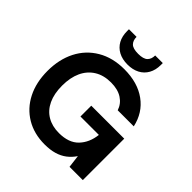

<svg xmlns="http://www.w3.org/2000/svg" viewBox="-243 -1088 1268 1268"><g transform="rotate(45 390.5 -454.0)"><path d="M377 12Q278 12 203.5 -32.5Q129 -77 88 -157.5Q47 -238 47 -345Q47 -453 89 -535.5Q131 -618 210.5 -665Q290 -712 399 -712Q523 -712 604.5 -653Q686 -594 709 -489H559Q544 -535 503 -561.5Q462 -588 398 -588Q330 -588 282 -558Q234 -528 209 -474Q184 -420 184 -345Q184 -269 209 -216Q234 -163 280.5 -135.5Q327 -108 390 -108Q482 -108 529.5 -157.5Q577 -207 586 -286H414V-387H722V0H598L587 -89Q565 -56 535.5 -33.5Q506 -11 467 0.5Q428 12 377 12ZM391 -748Q342 -748 306.5 -767Q271 -786 252 -820.5Q233 -855 233 -903V-920H304Q304 -886 323 -867Q342 -848 391 -848Q439 -848 458.5 -867Q478 -886 478 -920H549V-902Q549 -855 529.5 -820Q510 -785 474.5 -766.5Q439 -748 391 -748Z"/></g></svg>

Font: DM Sans 12pt
Style: Bold
Weight: 700
Version: Version 4.004;gftools[0.9.30]